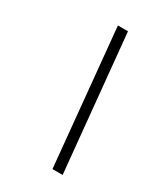

<svg xmlns="http://www.w3.org/2000/svg" viewBox="-171 -750 713 825"><g transform="rotate(30 185.5 -337.5)"><path d="M279.5 0H229L164 -675H214Z"/></g></svg>

Font: Newsreader 24pt SemiBold
Style: Italic
Weight: 600
Italic angle: -17°
Designer: Hugues Gentile
Foundry: Production Type
Version: Version 1.003